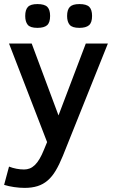

<svg xmlns="http://www.w3.org/2000/svg" viewBox="-26 -725 565 938"><path d="M18.1 88.9Q35.2 95.7 54.4 99.4Q73.7 103 91.8 103Q106.4 103 119.4 97.9Q132.3 92.8 144.3 81.3Q156.2 69.8 167.2 51.3Q178.2 32.7 189 5.9L204.1 -30.8L18.1 -512.2H128.9L259.8 -161.1L393.1 -512.2H501L280.8 37.1Q263.7 79.1 246.1 108.6Q228.5 138.2 206.5 157Q184.6 175.8 157.2 184.3Q129.9 192.9 94.2 192.9Q69.8 192.9 43 189Q16.1 185.1 -5.9 178.2ZM423.8 -647Q423.8 -614.7 408.9 -601.8Q394 -588.9 361.8 -588.9Q326.7 -588.9 314.2 -604Q301.8 -619.1 301.8 -647Q301.8 -677.2 315.2 -691.2Q328.6 -705.1 361.8 -705.1Q396.5 -705.1 410.2 -691.4Q423.8 -677.7 423.8 -647ZM218.8 -647Q218.8 -614.7 204.1 -601.8Q189.5 -588.9 156.7 -588.9Q121.6 -588.9 109.4 -604Q97.2 -619.1 97.2 -647Q97.2 -677.2 110.4 -691.2Q123.5 -705.1 156.7 -705.1Q191.4 -705.1 205.1 -691.4Q218.8 -677.7 218.8 -647Z"/></svg>

Font: Clear Sans Medium
Style: Regular
Weight: 500
Foundry: Intel Corporation
Version: Version 1.00